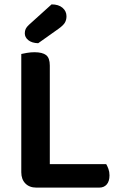

<svg xmlns="http://www.w3.org/2000/svg" viewBox="-20 -853 547 875"><path d="M146 2Q114 2 95.5 -17Q77 -36 77 -68V-607Q85 -609 102.5 -612Q120 -615 137 -615Q173 -615 190 -602Q207 -589 207 -554V-105H464Q469 -97 474 -83.5Q479 -70 479 -54Q479 -27 466.5 -12.5Q454 2 432 2ZM215 -833Q247 -833 265 -817.5Q283 -802 283 -779Q283 -762 275.5 -749.5Q268 -737 247 -722L154 -656Q125 -657 109 -670Q93 -683 93 -701Q93 -712 97 -721Q101 -730 112 -740Z"/></svg>

Font: Baloo Tammudu 2 SemiBold
Style: Regular
Weight: 600
Designer: Maithili Shingre, Omkar Shende and Ek Type
Foundry: Ek Type
Version: Version 1.640;hotconv 1.0.111;makeotfexe 2.5.65597; ttfautoh